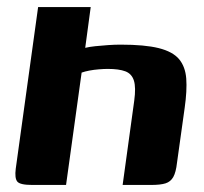

<svg xmlns="http://www.w3.org/2000/svg" viewBox="-20 -525 580 545"><path d="M71.5 0Q36.7 0 29 -9.7Q21.3 -19.4 24.7 -46.1L88.2 -505H237.5L221.9 -389.2Q233.5 -392.1 250.7 -393.9Q267.8 -395.7 286.9 -397Q305.9 -398.3 322.4 -398.3Q390.8 -398.3 430.6 -388.4Q470.4 -378.4 488.3 -357.1Q506.1 -335.8 508.7 -301.8Q511.2 -267.9 504.2 -218.8L482.4 -62.8Q479.4 -36 471.9 -22.6Q464.4 -9.2 450 -4.6Q435.6 0 408.7 0H328.1L361 -239Q366.2 -276.8 360.1 -296.2Q354 -315.6 335.9 -322.5Q317.7 -329.4 285.7 -329.4Q274.6 -329.4 260.5 -328.2Q246.4 -327.1 233.4 -324.6Q220.5 -322.1 211.7 -318.9L167.5 0Z"/></svg>

Font: Genos Thin
Style: Italic
Weight: 100
Italic angle: -8°
Designer: Robert E. Leuschke
Foundry: Robert E. Leuschke
Version: Version 1.010